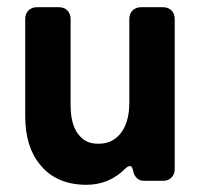

<svg xmlns="http://www.w3.org/2000/svg" viewBox="-20 -502 563 533"><path d="M220 11Q137 11 92 -44Q50 -94 50 -179V-449Q50 -464 59 -473Q68 -482 83 -482H143Q158 -482 167 -473Q176 -464 176 -449V-209Q176 -138 216 -112Q230 -103 253.5 -103Q277 -103 293.5 -113Q310 -123 320 -139Q339 -169 339 -217V-449Q339 -464 348 -473Q357 -482 372 -482H432Q447 -482 456 -473Q465 -464 465 -449V-33Q465 -18 456 -9Q447 0 432 0H380Q368 0 360 -7.5Q352 -15 349.5 -28Q347 -41 341 -41Q335 -41 328 -34Q283 11 220 11Z"/></svg>

Font: Tsunagi Gothic Black
Style: Regular
Weight: 900
Designer: Yoshimichi Ohira
Foundry: Positype
Version: Version 1.001